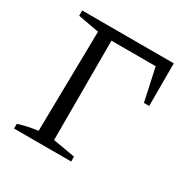

<svg xmlns="http://www.w3.org/2000/svg" viewBox="-150 -784 898 917"><g transform="rotate(30 299.0 -325.5)"><path d="M46 0V-26Q74 -35 100.5 -40.5Q127 -46 153 -49L162 -601L46 -622V-651H239V-48L361 -27V0ZM196 -596V-651H530V-596ZM522 -416 471 -651H551V-416Z"/></g></svg>

Font: Piazzolla 24pt
Style: Regular
Weight: 400
Designer: Juan Pablo del Peral
Foundry: Huerta Tipografica
Version: Version 2.005